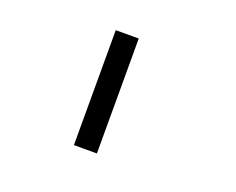

<svg xmlns="http://www.w3.org/2000/svg" viewBox="-102 -803 1205 981"><g transform="rotate(20 500.0 -312.5)"><path d="M375 -625H500V0H375Z"/></g></svg>

Font: Pixel Operator Mono 8
Style: Regular
Weight: 400
Monospace: yes
Designer: Jayvee Enaguas (HarvettFox96)
Foundry: The Grandoplex Project
Version: Version 1.5.0 (October 25, 2015)